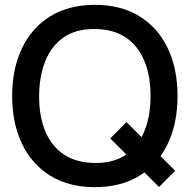

<svg xmlns="http://www.w3.org/2000/svg" viewBox="-20 -755 780 790"><path d="M634.5 14.5 433.5 -185.5 500.5 -252.5 700.5 -52.5ZM370.5 15Q262.5 15 186.5 -32.2Q110.5 -79.5 70.2 -164Q30 -248.5 30 -360Q30 -471.5 70.2 -556Q110.5 -640.5 186.5 -687.8Q262.5 -735 370.5 -735Q478 -735 554.2 -687.8Q630.5 -640.5 670.5 -556Q710.5 -471.5 710.5 -360Q710.5 -248.5 670.5 -164Q630.5 -79.5 554.2 -32.2Q478 15 370.5 15ZM370.5 -84.5Q447 -83.5 497.8 -118.2Q548.5 -153 574 -215.2Q599.5 -277.5 599.5 -360Q599.5 -442.5 574 -504.2Q548.5 -566 497.8 -600.5Q447 -635 370.5 -635.5Q294 -636.5 243.2 -602Q192.5 -567.5 167 -505Q141.5 -442.5 141 -360Q140.5 -277.5 166 -215.8Q191.5 -154 242.8 -119.5Q294 -85 370.5 -84.5Z"/></svg>

Font: Manrope ExtraLight SemiBold
Style: Regular
Weight: 600
Version: Version 4.504